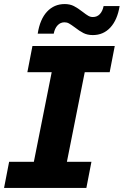

<svg xmlns="http://www.w3.org/2000/svg" viewBox="-35 -927 610 947"><path d="M383 -571 295 -129H416L391 0H-15L10 -129H132L220 -571H100L125 -700H531L506 -571ZM334 -792Q315 -806 305 -811.5Q295 -817 283 -817Q263 -817 249 -802Q235 -787 230 -761H151Q162 -832 197 -869.5Q232 -907 284 -907Q310 -907 329.5 -897Q349 -887 372 -869Q390 -855 400.5 -849Q411 -843 423 -843Q444 -843 457.5 -857.5Q471 -872 476 -897H555Q544 -829 509.5 -791.5Q475 -754 423 -754Q396 -754 376.5 -764Q357 -774 334 -792Z"/></svg>

Font: Montserrat Alternates
Style: Bold Italic
Weight: 700
Italic angle: -11.3°
Designer: Julieta Ulanovsky
Foundry: Julieta Ulanovsky
Version: Version 7.200